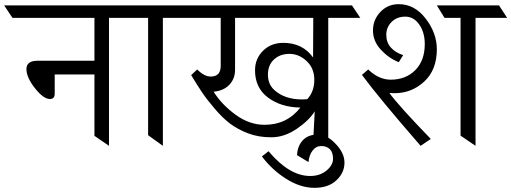

<svg xmlns="http://www.w3.org/2000/svg" viewBox="-80 -701 2458 923"><path d="M374 -343H183V-251Q183 -225 160 -225Q129 -225 88 -277Q47 -329 47 -369Q47 -409 101 -409H374V-615H-20L-60 -675H558L599 -615H444V0L374 -48Z M703 -615V0L632 -51V-615H517L481 -675H817L853 -615Z M933 -333Q981 -333 981 -384V-615H777L737 -675H1612L1652 -615H1498V0L1427 -50L1433 -166Q1407 -123 1347 -82Q1287 -41 1224.5 -41Q1162 -41 1112.5 -60Q1063 -79 1027 -106Q991 -133 953 -177.5Q915 -222 892 -256Q869 -290 839 -340L868 -367Q902 -333 933 -333ZM1050 -365Q1050 -323 1023 -294Q996 -265 947 -260Q986 -198 1052.5 -149.5Q1119 -101 1192 -101Q1299 -101 1364 -184Q1272 -185 1209 -231.5Q1146 -278 1146 -363Q1146 -419 1184.5 -457Q1223 -495 1282 -495Q1374 -495 1425 -425L1426 -615H1050ZM1397 -224Q1431 -261 1431 -317Q1431 -373 1394 -407.5Q1357 -442 1311.5 -442Q1266 -442 1237 -415Q1208 -388 1208 -342Q1208 -296 1239 -268Q1289 -223 1372 -223Q1384 -223 1397 -224Z M1531 -12Q1576 33 1576 81Q1576 129 1537.5 165.5Q1499 202 1432 202Q1365 202 1297 159.5Q1229 117 1179 51L1211 26Q1311 145 1411 145Q1458 145 1489.5 119Q1521 93 1521 62Q1521 31 1505.5 16Q1490 1 1464.5 1Q1439 1 1422.5 23Q1406 45 1403 78L1348 45Q1350 1 1375.5 -26.5Q1401 -54 1446 -54Q1491 -54 1531 -12Z M1798 -318Q1871 -318 1916.5 -364Q1962 -410 1962 -489Q1962 -545 1935.5 -583Q1909 -621 1868.5 -621Q1828 -621 1802.5 -595.5Q1777 -570 1777 -533.5Q1777 -497 1799 -472.5Q1821 -448 1858 -436L1837 -402Q1789 -421 1751 -462Q1713 -503 1713 -554.5Q1713 -606 1748.5 -643.5Q1784 -681 1837 -681Q1913 -681 1966.5 -611.5Q2020 -542 2020 -464Q2020 -365 1959.5 -309Q1899 -253 1817 -253Q1805 -253 1792 -254Q1836 -193 1991 -33L1942 0Q1741 -231 1660 -341L1690 -367Q1741 -318 1798 -318ZM2206 -615V0L2134 -49V-615H2057L2020 -675H2319L2358 -615Z"/></svg>

Font: Halant
Style: Regular
Weight: 400
Designer: Hitesh Malaviya (Devanagari), Satya Rajpurohit (Latin)
Foundry: Indian Type Foundry
Version: Version 1.100;PS 1.0;hotconv 1.0.78;makeotf.lib2.5.61930; tt